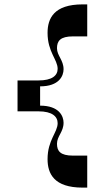

<svg xmlns="http://www.w3.org/2000/svg" viewBox="-20 -720 478 876"><path d="M313 -10C255 -10 240 -31 240 -64C240 -99 270 -118 270 -160C270 -190 250 -238 163 -238V-326C250 -326 270 -374 270 -404C270 -446 240 -466 240 -500C240 -533 255 -554 313 -554H378V-700H357C226 -700 197 -636 197 -570C197 -483 243 -448 243 -406C243 -375 217 -353 156 -353H60V-212H156C217 -212 243 -189 243 -158C243 -116 197 -81 197 6C197 72 226 136 357 136H378V-10Z"/></svg>

Font: Space Cowgirl Bold
Style: Regular
Weight: 700
Designer: Valery Marier
Foundry: Valery Marier
Version: Version 1.000;hotconv 1.0.109;makeotfexe 2.5.65596